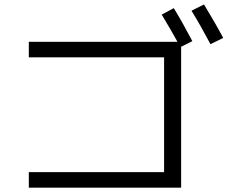

<svg xmlns="http://www.w3.org/2000/svg" viewBox="-20 -862 1040 869"><path d="M711.9 -795.9 766.6 -825.2Q807.6 -757.8 850.6 -675.8L799.8 -650.4V-12.7H110.4V-83H722.7V-602.5H110.4V-672.9H783.2Q755.9 -722.7 711.9 -795.9ZM846.7 -813.5 903.3 -841.8Q956.1 -754.9 990.2 -690.4L932.6 -662.1Q888.7 -745.1 846.7 -813.5Z"/></svg>

Font: Mgen+ 1c regular
Style: Regular
Weight: 400
Designer: [Source Han Sans]
Ryoko NISHIZUKA  (kana & ideographs); Paul D. Hunt (Latin, Greek & Cyrillic); Wenlong ZHANG  (bopomofo
Version: Version 1.059.20150602